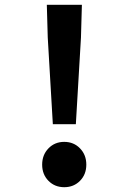

<svg xmlns="http://www.w3.org/2000/svg" viewBox="-20 -777 540 807"><path d="M183.6 -17.1Q157.2 -43.9 157.2 -85Q157.2 -126 183.6 -153.3Q210 -180.7 250 -180.7Q290 -180.7 316.4 -153.3Q342.8 -126 342.8 -85Q342.8 -43.9 316.4 -17.1Q290 9.8 250 9.8Q210 9.8 183.6 -17.1ZM176.8 -756.8H324.2L320.3 -619.1L298.8 -254.9H202.1L180.7 -619.1Z"/></svg>

Font: GenEi Gothic M Regular
Style: Bold
Weight: 700
Designer: o_tamon (Modified); [Source Han Sans]
Ryoko NISHIZUKA  (kana & ideographs); Paul D. Hunt (Latin, Greek & Cyrillic); Wenl
Version: Version 1.1a;Original Version 1.004